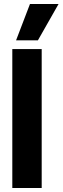

<svg xmlns="http://www.w3.org/2000/svg" viewBox="-20 -947 315 967"><path d="M42 0V-700H190V0ZM61 -744 131 -927H275L171 -744Z"/></svg>

Font: Georama SemiCondensed
Style: Bold
Weight: 700
Width: 4
Designer: Jean-Baptiste Levee
Foundry: Production Type
Version: Version 1.000